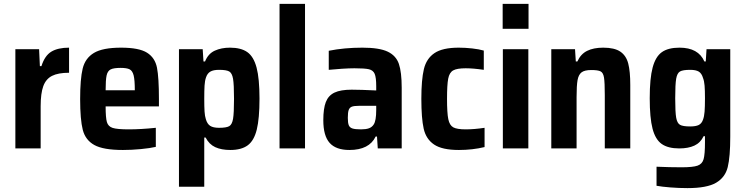

<svg xmlns="http://www.w3.org/2000/svg" viewBox="-20 -763 3833 987"><path d="M59 -510H181L185 -423H193Q210 -477 244 -497.5Q278 -518 335 -518V-389Q279 -389 247.5 -373Q216 -357 202.5 -320Q189 -283 189 -217V0H59Z M797 -216H523Q523 -158 529.5 -135.5Q536 -113 559 -105.5Q582 -98 642 -98Q704 -98 781 -106V-8Q751 -1 703.5 3.5Q656 8 612 8Q511 8 465 -17.5Q419 -43 405.5 -95.5Q392 -148 392 -254Q392 -357 405 -410.5Q418 -464 463 -491Q508 -518 602 -518Q695 -518 736 -492Q777 -466 787 -415Q797 -364 797 -254ZM523 -299H673Q673 -352 667 -375.5Q661 -399 646.5 -406.5Q632 -414 600 -414Q564 -414 548.5 -406Q533 -398 528 -375Q523 -352 523 -299Z M900 -510H1022L1026 -447H1034Q1050 -487 1084 -502.5Q1118 -518 1162 -518Q1219 -518 1251.5 -495Q1284 -472 1299 -415.5Q1314 -359 1314 -256Q1314 -154 1300 -97Q1286 -40 1253.5 -16Q1221 8 1164 8Q1118 8 1086.5 -6.5Q1055 -21 1037 -56H1030V197H900ZM1183 -255Q1183 -329 1178 -358Q1173 -387 1158.5 -395.5Q1144 -404 1106 -404Q1077 -404 1061.5 -395Q1046 -386 1039 -365Q1033 -348 1031.5 -323Q1030 -298 1030 -255Q1030 -214 1031.5 -190Q1033 -166 1038 -151Q1045 -126 1060.5 -116Q1076 -106 1106 -106Q1144 -106 1158.5 -114.5Q1173 -123 1178 -152Q1183 -181 1183 -255Z M1417 0V-743H1548V0Z M1642 -145Q1642 -205 1655 -238.5Q1668 -272 1699.5 -287Q1731 -302 1788 -302Q1832 -302 1914 -298V-320Q1914 -365 1906 -383.5Q1898 -402 1876.5 -407Q1855 -412 1802 -412Q1775 -412 1737 -409.5Q1699 -407 1670 -404V-502Q1750 -518 1843 -518Q1930 -518 1973 -497.5Q2016 -477 2030.5 -434.5Q2045 -392 2045 -312V0H1922L1918 -61H1911Q1878 8 1776 8Q1707 8 1674.5 -28.5Q1642 -65 1642 -145ZM1901 -123Q1914 -142 1914 -198V-219H1825Q1800 -219 1788.5 -214.5Q1777 -210 1772.5 -197.5Q1768 -185 1768 -157Q1768 -131 1773 -119Q1778 -107 1792 -102.5Q1806 -98 1836 -98Q1861 -98 1876.5 -103.5Q1892 -109 1901 -123Z M2146 -255Q2146 -353 2159 -407.5Q2172 -462 2213.5 -490Q2255 -518 2338 -518Q2372 -518 2407.5 -514Q2443 -510 2467 -503V-404Q2413 -412 2374 -412Q2329 -412 2309.5 -401Q2290 -390 2284 -358.5Q2278 -327 2278 -255Q2278 -182 2284.5 -150.5Q2291 -119 2310 -108.5Q2329 -98 2374 -98Q2418 -98 2471 -106V-7Q2409 8 2339 8Q2253 8 2211.5 -20Q2170 -48 2158 -101.5Q2146 -155 2146 -255Z M2564 -615V-743H2697V-615ZM2565 0V-510H2696V0Z M2814 -510H2936L2940 -447H2948Q2965 -485 2998 -501.5Q3031 -518 3081 -518Q3139 -518 3169 -497.5Q3199 -477 3209.5 -436.5Q3220 -396 3220 -326V0H3089V-274Q3089 -339 3085 -364Q3081 -389 3067.5 -396Q3054 -403 3020 -403Q2985 -403 2969.5 -391Q2954 -379 2949 -351Q2944 -323 2944 -264V0H2814Z M3355 192V94Q3424 97 3483 97Q3542 97 3566 88.5Q3590 80 3597 55Q3604 30 3604 -31V-63H3597Q3581 -29 3549.5 -14.5Q3518 0 3472 0Q3414 0 3381.5 -23Q3349 -46 3334.5 -101.5Q3320 -157 3320 -258Q3320 -360 3335 -416Q3350 -472 3382.5 -495Q3415 -518 3473 -518Q3570 -518 3601 -447H3608L3612 -510H3734V-61Q3734 43 3721 96Q3708 149 3661 176.5Q3614 204 3514 204Q3471 204 3426.5 200.5Q3382 197 3355 192ZM3594 -148Q3600 -164 3602 -189Q3604 -214 3604 -258Q3604 -299 3602 -323Q3600 -347 3594 -362Q3587 -386 3572 -395Q3557 -404 3528 -404Q3490 -404 3475.5 -395.5Q3461 -387 3456 -358.5Q3451 -330 3451 -258Q3451 -186 3456 -158Q3461 -130 3475.5 -121.5Q3490 -113 3528 -113Q3557 -113 3572 -120.5Q3587 -128 3594 -148Z"/></svg>

Font: Saira Semi Condensed SemiBold
Style: Regular
Weight: 600
Width: 4
Designer: Hector Gatti with collaboration of the Omnibus-Type team
Foundry: Omnibus-Type
Version: Version 1.001; ttfautohint (v1.8)